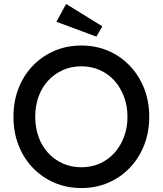

<svg xmlns="http://www.w3.org/2000/svg" viewBox="-20 -940 822 970"><path d="M48 -350Q48 -428 73.5 -493.5Q99 -559 145.5 -607.5Q192 -656 254.5 -683Q317 -710 391 -710Q465 -710 527.5 -683Q590 -656 636.5 -607Q683 -558 708.5 -492.5Q734 -427 734 -350Q734 -273 708.5 -207.5Q683 -142 636.5 -93Q590 -44 527.5 -17Q465 10 391 10Q317 10 254.5 -17Q192 -44 145.5 -92.5Q99 -141 73.5 -206.5Q48 -272 48 -350ZM624 -350Q624 -405 606.5 -451.5Q589 -498 558 -532.5Q527 -567 484.5 -586Q442 -605 391 -605Q340 -605 297.5 -586Q255 -567 223.5 -533Q192 -499 175 -452.5Q158 -406 158 -350Q158 -295 175 -248Q192 -201 223.5 -167Q255 -133 297.5 -114Q340 -95 391 -95Q442 -95 484.5 -114Q527 -133 558 -167.5Q589 -202 606.5 -248.5Q624 -295 624 -350ZM467 -755 265 -830 314 -920 497 -807Z"/></svg>

Font: Mach
Style: Regular
Weight: 400
Version: Version 1.002